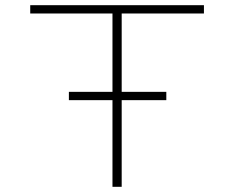

<svg xmlns="http://www.w3.org/2000/svg" viewBox="-20 -720 915 740"><path d="M413.5 0V-334H245.5V-366H413.5V-668H96.5V-700H766V-668H449V-366H621V-334H449V0Z"/></svg>

Font: Trispace SemiExpanded Thin
Style: Regular
Weight: 100
Width: 6
Designer: Tyler Finck
Foundry: Etcetera Type Company
Version: Version 1.210; ttfautohint (v1.8.3)